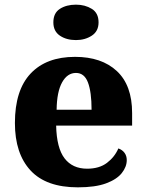

<svg xmlns="http://www.w3.org/2000/svg" viewBox="-20 -794 626 824"><path d="M314 10Q178 10 111 -62.5Q44 -135 44 -266Q44 -407 111.5 -478.5Q179 -550 302 -550Q416 -550 481.5 -489Q547 -428 547 -309V-255H221Q223 -159 257 -114.5Q291 -70 354 -70Q406 -70 439 -95Q472 -120 488 -157Q505 -151 514.5 -138Q524 -125 524 -107Q524 -78 502.5 -51Q481 -24 435 -7Q389 10 314 10ZM373 -323Q373 -399 357.5 -440Q342 -481 306 -481Q269 -481 246.5 -440.5Q224 -400 223 -323ZM306 -622Q265 -622 237 -641Q209 -660 209 -698Q209 -738 237 -756Q265 -774 306 -774Q345 -774 374 -756Q403 -738 403 -698Q403 -660 374 -641Q345 -622 306 -622Z"/></svg>

Font: Noto Serif Gujarati ExtraBold
Style: Regular
Weight: 800
Version: Version 2.102